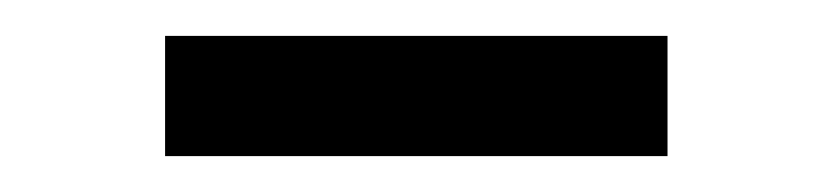

<svg xmlns="http://www.w3.org/2000/svg" viewBox="-20 -320 464 107"><path d="M72 -233V-300H352V-233Z"/></svg>

Font: NunitoSans1
Style: Book
Weight: 400
Designer: Vernon Adams
Foundry: Vernon Adams
Version: Version 3.101;gftools[0.9.27]